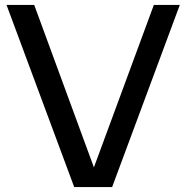

<svg xmlns="http://www.w3.org/2000/svg" viewBox="-20 -760 757 780"><path d="M281.5 0 6.5 -740H119L361.5 -80L605 -740H710.5L435.5 0Z"/></svg>

Font: Encode Sans Semi Expanded Medium
Style: Regular
Weight: 500
Width: 6
Designer: Multiple Designers
Foundry: Impallari Type
Version: Version 3.000; ttfautohint (v1.8.3) -l 8 -r 50 -G 200 -x 14 